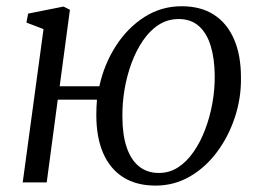

<svg xmlns="http://www.w3.org/2000/svg" viewBox="-20 -570 812 600"><path d="M166.5 -300.5H290.5Q305.5 -369.5 342 -426.2Q378.5 -483 431.2 -516.8Q484 -550.5 547.5 -550.5Q607.5 -550.5 648.5 -524Q689.5 -497.5 711.2 -447.8Q733 -398 733 -328Q734 -264 714 -203.5Q694 -143 658 -94.8Q622 -46.5 573 -18.2Q524 10 466 10Q406.5 10 365.2 -16Q324 -42 302.5 -91.2Q281 -140.5 281 -210.5Q281 -222.5 281.5 -234.8Q282 -247 283 -258.5H160.5L126 0H51L116 -479L62.5 -499.5L68 -527.5L178.5 -549.5L198.5 -539.5ZM538.5 -510.5Q504 -510.5 476 -492.5Q448 -474.5 426.8 -443.2Q405.5 -412 391 -372.8Q376.5 -333.5 369.2 -290.5Q362 -247.5 362.5 -206Q362.5 -149 375.8 -109.8Q389 -70.5 414.5 -50Q440 -29.5 476.5 -29.5Q509.5 -29.5 536.8 -47.2Q564 -65 585.2 -95.8Q606.5 -126.5 621.2 -165.5Q636 -204.5 643.8 -248Q651.5 -291.5 651 -334Q650.5 -387 638.5 -426.5Q626.5 -466 601.8 -488.2Q577 -510.5 538.5 -510.5Z"/></svg>

Font: Merriweather 60pt Light
Style: Italic
Weight: 300
Italic angle: -7.8°
Version: Version 2.101